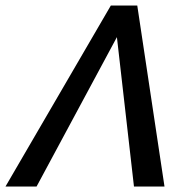

<svg xmlns="http://www.w3.org/2000/svg" viewBox="-32 -678 688 698"><path d="M455 0 393 -543 101 0H-12L371 -658H467L566 0Z"/></svg>

Font: Ysabeau Infant Semibold
Style: Italic
Weight: 600
Italic angle: -12°
Designer: Christian Thalmann (Catharsis Fonts)
Version: Version 0.003